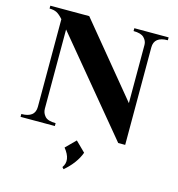

<svg xmlns="http://www.w3.org/2000/svg" viewBox="-132 -814 1081 1168"><g transform="rotate(15 408.5 -230.0)"><path d="M40 -682V-700H285L655 -251V-618Q655 -643 635.5 -662.5Q616 -682 569 -682V-700H785V-682Q699 -682 699 -614V0H655L170 -585V-86Q170 -59 188.5 -38.5Q207 -18 256 -18V0H40V-18Q126 -18 126 -86V-638Q103 -664 85 -673Q67 -682 40 -682ZM375 240 365 229Q402 179 347 111L408 50L470 111Q445 180 375 240Z"/></g></svg>

Font: Uncial Antiqua
Style: Regular
Weight: 400
Designer: Astigmatic (AOETI)
Foundry: Astigmatic (AOETI)
Version: Version 1.000